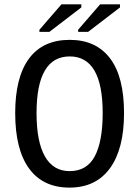

<svg xmlns="http://www.w3.org/2000/svg" viewBox="-20 -852 640 882"><path d="M549.8 -332.5Q549.8 -168 485.1 -79.1Q420.4 9.8 299.3 9.8Q177.7 9.8 113.8 -77.6Q49.8 -165 49.8 -332.5Q49.8 -497.1 113.3 -583Q176.8 -668.9 300.3 -668.9Q420.9 -668.9 485.4 -584.2Q549.8 -499.5 549.8 -332.5ZM451.7 -332.5Q451.7 -592.8 300.3 -592.8Q147.9 -592.8 147.9 -332.5Q147.9 -200.7 186.5 -133.3Q225.1 -65.9 299.8 -65.9Q379.4 -65.9 415.5 -134.3Q451.7 -202.6 451.7 -332.5ZM338.9 -705.6V-715.3L439.9 -832H531.2V-817.9L384.8 -705.6ZM161.1 -705.6V-715.3L262.2 -832H353.5V-817.9L207 -705.6Z"/></svg>

Font: Cousine
Style: Regular
Weight: 400
Monospace: yes
Designer: Steve Matteson
Foundry: Monotype Imaging Inc.
Version: Version 1.21